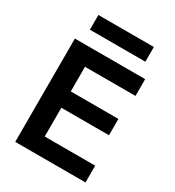

<svg xmlns="http://www.w3.org/2000/svg" viewBox="-216 -1051 1069 1175"><g transform="rotate(30 318.0 -463.5)"><path d="M76.7 0V-730H573.3V-611.4H216.6V-437.3H553.3V-322H216.6V-118.6H573.3V0ZM129 -823V-927H521V-823Z"/></g></svg>

Font: M PLUS 2 Thin
Style: Regular
Weight: 100
Designer: Coji Morishita
Foundry: UNDERFOREST DESIGN
Version: Version 1.001